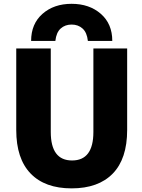

<svg xmlns="http://www.w3.org/2000/svg" viewBox="-20 -990 757 1021"><path d="M250 -732.4V-288.1Q250 -136.7 363.3 -136.7Q476.6 -136.7 476.6 -288.1V-732.4H656.2V-298.8Q656.2 -145.5 579.6 -66.9Q502.9 11.7 360.8 11.7Q218.8 11.7 142.6 -67.4Q66.4 -146.5 66.4 -298.8V-732.4ZM577.1 -772.5H447.3Q442.4 -817.4 418.9 -838.4Q395.5 -859.4 360.8 -859.4Q326.2 -859.4 302.7 -838.4Q279.3 -817.4 274.4 -772.5H145.5Q145.5 -863.3 206.1 -916.5Q266.6 -969.7 360.8 -969.7Q455.1 -969.7 516.1 -916.5Q577.1 -863.3 577.1 -772.5Z"/></svg>

Font: Gen Shin Gothic Heavy
Style: Bold
Weight: 900
Designer: [Source Han Sans]
Ryoko NISHIZUKA  (kana & ideographs); Paul D. Hunt (Latin, Greek & Cyrillic); Wenlong ZHANG  (bopomofo
Version: Version 1.002.20150607